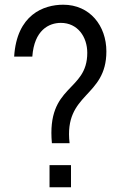

<svg xmlns="http://www.w3.org/2000/svg" viewBox="-20 -781 512 814"><path d="M190 13H281V-81H190ZM200 -174H275C250 -389 431 -366 431 -563C431 -672 361 -761 248 -761C165 -761 51 -719 40 -541H117C125 -653 187 -684 238 -684C309 -684 350 -625 350 -557C350 -390 177 -424 200 -174Z"/></svg>

Font: Spoqa Han Sans Neo
Style: Regular
Weight: 400
Designer: [Spoqa Han Sans Neo] Dong-huui Kim ___ Younghwa Kang ___ Yujin Lee ___ [Noto Sans] Ryoko NISHIZUKA ____ (kana & ideograp
Foundry: Spoqa (http://www.spoqa-han-sans.com)
Version: Version 1.100;hotconv 1.0.109;makeotfexe 2.5.65596